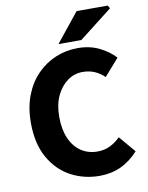

<svg xmlns="http://www.w3.org/2000/svg" viewBox="-94 -922 770 1001"><g transform="rotate(-10 291.0 -421.5)"><path d="M353 12Q269 12 199.5 -25.5Q130 -63 88 -137.5Q46 -212 46 -322Q46 -403 70.5 -466.5Q95 -530 138 -574Q181 -618 236.5 -641Q292 -664 354 -664Q417 -664 467 -639.5Q517 -615 550 -579L472 -490Q448 -513 420 -525Q392 -537 357 -537Q313 -537 277 -511Q241 -485 219 -438.5Q197 -392 197 -327Q197 -260 218 -212.5Q239 -165 276.5 -140Q314 -115 363 -115Q401 -115 431.5 -130.5Q462 -146 484 -169L558 -82Q516 -35 465 -11.5Q414 12 353 12ZM259 -702 382 -855H547L556 -839L380 -702Z"/></g></svg>

Font: Mada
Style: Bold
Weight: 700
Designer: Khaled Hosny
Version: Version 1.5